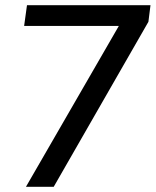

<svg xmlns="http://www.w3.org/2000/svg" viewBox="-20 -720 600 740"><path d="M438 -620H73L84 -700H560L552 -636L187 0H80Z"/></svg>

Font: Pathway Extreme 8pt Thin 12pt Medium
Style: Italic
Weight: 500
Italic angle: -8°
Version: Version 1.001;gftools[0.9.26]